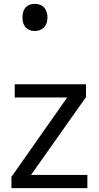

<svg xmlns="http://www.w3.org/2000/svg" viewBox="-20 -971 510 991"><path d="M431 0H39V-58L327 -468H56V-536H424V-470L140 -68H431ZM159 -811Q130 -811 113 -829Q96 -847 96 -881Q96 -914 112 -932.5Q128 -951 159 -951Q191 -951 208 -932Q225 -913 225 -881Q225 -848 207 -829.5Q189 -811 159 -811Z"/></svg>

Font: Noto Sans Tifinagh Ghat
Style: Regular
Weight: 400
Designer: JamraPatel
Foundry: JamraPatel LLC
Version: Version 2.006; ttfautohint (v1.8.4.7-5d5b)